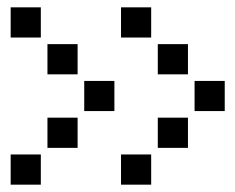

<svg xmlns="http://www.w3.org/2000/svg" viewBox="-20 -511 640 522"><path d="M10 -491Q9 -491 9 -491Q9 -491 9 -490V-410Q9 -409 9 -409Q9 -409 10 -409H90Q91 -409 91 -409Q91 -409 91 -410V-490Q91 -491 91 -491Q91 -491 90 -491ZM310 -491Q309 -491 309 -491Q309 -491 309 -490V-410Q309 -409 309 -409Q309 -409 310 -409H390Q391 -409 391 -409Q391 -409 391 -410V-490Q391 -491 391 -491Q391 -491 390 -491ZM110 -391Q109 -391 109 -391Q109 -391 109 -390V-310Q109 -309 109 -309Q109 -309 110 -309H190Q191 -309 191 -309Q191 -309 191 -310V-390Q191 -391 191 -391Q191 -391 190 -391ZM410 -391Q409 -391 409 -391Q409 -391 409 -390V-310Q409 -309 409 -309Q409 -309 410 -309H490Q491 -309 491 -309Q491 -309 491 -310V-390Q491 -391 491 -391Q491 -391 490 -391ZM210 -291Q209 -291 209 -291Q209 -291 209 -290V-210Q209 -209 209 -209Q209 -209 210 -209H290Q291 -209 291 -209Q291 -209 291 -210V-290Q291 -291 291 -291Q291 -291 290 -291ZM510 -291Q509 -291 509 -291Q509 -291 509 -290V-210Q509 -209 509 -209Q509 -209 510 -209H590Q591 -209 591 -209Q591 -209 591 -210V-290Q591 -291 591 -291Q591 -291 590 -291ZM110 -191Q109 -191 109 -191Q109 -191 109 -190V-110Q109 -109 109 -109Q109 -109 110 -109H190Q191 -109 191 -109Q191 -109 191 -110V-190Q191 -191 191 -191Q191 -191 190 -191ZM410 -191Q409 -191 409 -191Q409 -191 409 -190V-110Q409 -109 409 -109Q409 -109 410 -109H490Q491 -109 491 -109Q491 -109 491 -110V-190Q491 -191 491 -191Q491 -191 490 -191ZM10 -91Q9 -91 9 -91Q9 -91 9 -90V-10Q9 -9 9 -9Q9 -9 10 -9H90Q91 -9 91 -9Q91 -9 91 -10V-90Q91 -91 91 -91Q91 -91 90 -91ZM310 -91Q309 -91 309 -91Q309 -91 309 -90V-10Q309 -9 309 -9Q309 -9 310 -9H390Q391 -9 391 -9Q391 -9 391 -10V-90Q391 -91 391 -91Q391 -91 390 -91Z"/></svg>

Font: Doto Black ExtraBold
Style: Regular
Weight: 800
Monospace: yes
Version: Version 1.000